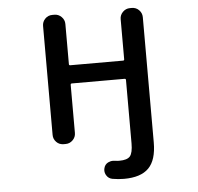

<svg xmlns="http://www.w3.org/2000/svg" viewBox="-62 -817 1123 1088"><g transform="rotate(-5 500.0 -273.5)"><path d="M599.6 207Q567.4 207 534.2 201.2Q511.7 197.3 500 177.7Q492.2 165 492.2 150.4Q492.2 143.6 494.1 136.7Q499 116.2 517.6 106.4Q531.2 99.6 545.9 99.6Q551.8 99.6 557.6 100.6Q570.3 102.5 582 102.5Q626 102.5 642.6 84Q659.2 64.5 659.2 10.7V-349.6Q659.2 -357.4 652.3 -357.4H351.6Q344.7 -357.4 344.7 -349.6V-76.2Q344.7 -52.7 327.6 -35.6Q310.5 -18.6 287.1 -18.6H275.4Q251 -18.6 234.4 -35.6Q217.8 -52.7 217.8 -76.2V-696.3Q217.8 -719.7 234.4 -736.8Q251 -753.9 275.4 -753.9H287.1Q310.5 -753.9 327.6 -736.8Q344.7 -719.7 344.7 -696.3V-467.8Q344.7 -460.9 351.6 -460.9H652.3Q659.2 -460.9 659.2 -467.8V-696.3Q659.2 -719.7 676.3 -736.8Q693.4 -753.9 716.8 -753.9H727.5Q752 -753.9 768.6 -736.8Q785.2 -719.7 785.2 -696.3V15.6Q785.2 116.2 740.2 161.6Q695.3 207 599.6 207Z"/></g></svg>

Font: Rounded Mgen+ 2m medium
Style: Regular
Weight: 500
Designer: [Source Han Sans]
Ryoko NISHIZUKA  (kana & ideographs); Paul D. Hunt (Latin, Greek & Cyrillic); Wenlong ZHANG  (bopomofo
Version: Version 1.059.20150602